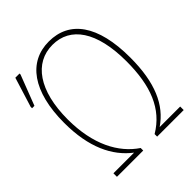

<svg xmlns="http://www.w3.org/2000/svg" viewBox="-202 -845 966 966"><g transform="rotate(-45 281.0 -362.0)"><path d="M68 0H255V-18C161 -81 97 -200 97 -379C97 -584 180 -699 308 -699C435 -699 513 -589 513 -377C513 -203 467 -85 354 -18V0H543V-25H397C491 -89 540 -199 540 -377C540 -609 453 -724 307 -724C162 -724 72 -603 72 -379C72 -205 127 -92 215 -25H68ZM10 -546H27L89 -707V-714H59L10 -556Z"/></g></svg>

Font: Noto Sans Condensed Thin
Style: Regular
Weight: 100
Width: 3
Designer: Monotype Design Team
Foundry: Monotype Imaging Inc.
Version: Version 2.013